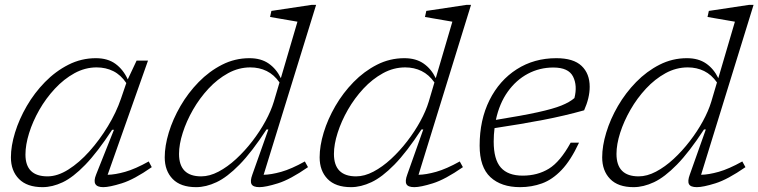

<svg xmlns="http://www.w3.org/2000/svg" viewBox="-20 -762 3128 792"><path d="M376.5 -42 450 -226.5H442.5Q381.5 -133.5 331.5 -82Q281.5 -30.5 238.8 -10.2Q196 10 155.5 10Q91.5 10 58.2 -23.8Q25 -57.5 25 -113Q25 -160 42 -215.2Q59 -270.5 90.5 -324.8Q122 -379 165.5 -423.5Q209 -468 262.2 -495Q315.5 -522 375.5 -522Q424.5 -522 456.5 -498.5Q488.5 -475 507 -434.5L543.5 -512H590.5L424 -41Q454.5 -41.5 496.2 -53.2Q538 -65 593.5 -96L606 -72.5Q533 -21.5 482.2 -5.8Q431.5 10 406 10Q355.5 10 376.5 -42ZM85 -124.5Q85 -34.5 176 -34.5Q217.5 -34.5 262.2 -62.8Q307 -91 349 -138Q391 -185 425.2 -241.5Q459.5 -298 479 -355L501 -419.5Q478.5 -453 447.5 -468.5Q416.5 -484 378.5 -484Q331 -484 287.2 -460Q243.5 -436 206.5 -396.2Q169.5 -356.5 142.2 -308.8Q115 -261 100 -212.8Q85 -164.5 85 -124.5Z M1250.5 -72.5Q1177 -21.5 1126.5 -5.8Q1076 10 1050 10Q1024 10 1017.5 -2.5Q1011 -15 1021 -42L1087 -228H1079.5Q1018.5 -134.5 967.8 -82.8Q917 -31 873.2 -10.5Q829.5 10 789 10Q725 10 692.2 -23.8Q659.5 -57.5 659.5 -113Q659.5 -160 676.2 -215.2Q693 -270.5 724.5 -324.8Q756 -379 799.5 -423.5Q843 -468 896 -495Q949 -522 1009 -522Q1056.5 -522 1088.2 -500Q1120 -478 1138.5 -439.5L1207 -672.5Q1198 -674 1176.5 -677.8Q1155 -681.5 1131.8 -685.5Q1108.5 -689.5 1094 -692L1099.5 -717L1266 -742H1284L1067.5 -41Q1098 -41.5 1140 -53.2Q1182 -65 1237.5 -96ZM718.5 -127Q718.5 -34.5 810 -34.5Q844.5 -34.5 881.5 -54Q918.5 -73.5 954 -106.2Q989.5 -139 1020.8 -179.5Q1052 -220 1075 -262.2Q1098 -304.5 1109.5 -342.5L1133 -422Q1110.5 -454 1080 -469Q1049.5 -484 1012.5 -484Q964.5 -484 920.8 -460Q877 -436 840.2 -396.5Q803.5 -357 776.2 -309.5Q749 -262 733.8 -214.2Q718.5 -166.5 718.5 -127Z M1889.5 -72.5Q1816 -21.5 1765.5 -5.8Q1715 10 1689 10Q1663 10 1656.5 -2.5Q1650 -15 1660 -42L1726 -228H1718.5Q1657.5 -134.5 1606.8 -82.8Q1556 -31 1512.2 -10.5Q1468.5 10 1428 10Q1364 10 1331.2 -23.8Q1298.5 -57.5 1298.5 -113Q1298.5 -160 1315.2 -215.2Q1332 -270.5 1363.5 -324.8Q1395 -379 1438.5 -423.5Q1482 -468 1535 -495Q1588 -522 1648 -522Q1695.5 -522 1727.2 -500Q1759 -478 1777.5 -439.5L1846 -672.5Q1837 -674 1815.5 -677.8Q1794 -681.5 1770.8 -685.5Q1747.5 -689.5 1733 -692L1738.5 -717L1905 -742H1923L1706.5 -41Q1737 -41.5 1779 -53.2Q1821 -65 1876.5 -96ZM1357.5 -127Q1357.5 -34.5 1449 -34.5Q1483.5 -34.5 1520.5 -54Q1557.5 -73.5 1593 -106.2Q1628.5 -139 1659.8 -179.5Q1691 -220 1714 -262.2Q1737 -304.5 1748.5 -342.5L1772 -422Q1749.5 -454 1719 -469Q1688.5 -484 1651.5 -484Q1603.5 -484 1559.8 -460Q1516 -436 1479.2 -396.5Q1442.5 -357 1415.2 -309.5Q1388 -262 1372.8 -214.2Q1357.5 -166.5 1357.5 -127Z M2368.5 -173.5Q2334.5 -100.5 2296.5 -60.8Q2258.5 -21 2215.8 -5.5Q2173 10 2125.5 10Q2047.5 10 2003 -31.2Q1958.5 -72.5 1958.5 -161.5Q1958.5 -267.5 1999.2 -349Q2040 -430.5 2111.5 -476.2Q2183 -522 2275 -522Q2345.5 -522 2379 -490.2Q2412.5 -458.5 2412.5 -404Q2412.5 -358.5 2389.5 -307Q2309.5 -284.5 2219.8 -267.2Q2130 -250 2020 -233.5Q2016.5 -206.5 2016.5 -178Q2016.5 -104 2046 -70.8Q2075.5 -37.5 2136 -37.5Q2197.5 -37.5 2244.2 -66.2Q2291 -95 2334 -173.5ZM2262.5 -483.5Q2206 -483.5 2157.5 -457.8Q2109 -432 2074.5 -383.8Q2040 -335.5 2025.5 -267.5Q2134.5 -285 2198.2 -299Q2262 -313 2296 -326.8Q2330 -340.5 2349.5 -357.5Q2362.5 -409 2343.8 -446.2Q2325 -483.5 2262.5 -483.5Z M3055 -72.5Q2981.5 -21.5 2931 -5.8Q2880.5 10 2854.5 10Q2828.5 10 2822 -2.5Q2815.5 -15 2825.5 -42L2891.5 -228H2884Q2823 -134.5 2772.2 -82.8Q2721.5 -31 2677.8 -10.5Q2634 10 2593.5 10Q2529.5 10 2496.8 -23.8Q2464 -57.5 2464 -113Q2464 -160 2480.8 -215.2Q2497.5 -270.5 2529 -324.8Q2560.5 -379 2604 -423.5Q2647.5 -468 2700.5 -495Q2753.5 -522 2813.5 -522Q2861 -522 2892.8 -500Q2924.5 -478 2943 -439.5L3011.5 -672.5Q3002.5 -674 2981 -677.8Q2959.5 -681.5 2936.2 -685.5Q2913 -689.5 2898.5 -692L2904 -717L3070.5 -742H3088.5L2872 -41Q2902.5 -41.5 2944.5 -53.2Q2986.5 -65 3042 -96ZM2523 -127Q2523 -34.5 2614.5 -34.5Q2649 -34.5 2686 -54Q2723 -73.5 2758.5 -106.2Q2794 -139 2825.2 -179.5Q2856.5 -220 2879.5 -262.2Q2902.5 -304.5 2914 -342.5L2937.5 -422Q2915 -454 2884.5 -469Q2854 -484 2817 -484Q2769 -484 2725.2 -460Q2681.5 -436 2644.8 -396.5Q2608 -357 2580.8 -309.5Q2553.5 -262 2538.2 -214.2Q2523 -166.5 2523 -127Z"/></svg>

Font: Newsreader Caption Light
Style: Italic
Weight: 300
Italic angle: -17°
Designer: Hugues Gentile
Foundry: Production Type
Version: Version 1.001